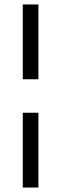

<svg xmlns="http://www.w3.org/2000/svg" viewBox="-20 -740 274 860"><path d="M82 -385V-720H152V-385ZM82 100V-235H152V100Z"/></svg>

Font: Host Grotesk Light
Style: Regular
Weight: 300
Designer: Doukan Karapınar
Foundry: Element Type
Version: Version 1.003